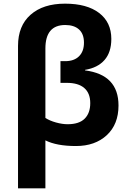

<svg xmlns="http://www.w3.org/2000/svg" viewBox="-20 -785 700 1045"><path d="M335 -648.9Q227.1 -648.9 227.1 -521V-143.1Q250.5 -127.9 284.7 -118.4Q318.8 -108.9 348.1 -108.9Q410.6 -108.9 440.9 -139.2Q471.2 -169.4 471.2 -223.6Q471.2 -277.8 438.7 -305.9Q406.2 -334 344.2 -334H309.1V-452.1H335Q383.3 -452.1 410.2 -478.8Q437 -505.4 437 -552.7Q437 -600.1 410.2 -624.5Q383.3 -648.9 335 -648.9ZM625 -210.9Q625 -108.4 561.3 -49.3Q497.6 9.8 393.1 9.8Q288.6 9.8 227.1 -21V240.2H78.1V-535.2Q78.1 -644.5 146.5 -704.8Q214.8 -765.1 334 -765.1Q453.1 -765.1 519.5 -714.4Q585.9 -663.6 585.9 -573.2Q585.9 -500.5 548.8 -458.3Q511.7 -416 442.9 -404.8V-401.9Q625 -378.4 625 -210.9Z"/></svg>

Font: NotoSans-Bold
Style: Bold
Weight: 700
Designer: Monotype Design team
Foundry: Monotype Imaging Inc.
Version: Version 1.04